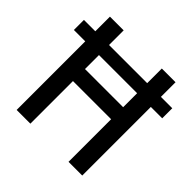

<svg xmlns="http://www.w3.org/2000/svg" viewBox="-183 -877 1039 1039"><g transform="rotate(45 337.0 -357.0)"><path d="M86 0H191V-326H483V0H588V-525H675V-602H588V-714H483V-602H191V-714H86V-602H-1V-525H86ZM191 -418V-525H483V-418Z"/></g></svg>

Font: Noto Sans Thai Looped SemiCondensed Medium
Style: Regular
Weight: 500
Width: 4
Designer: Sasikarn Vongin, Ben Mitchell
Foundry: The Fontpad Ltd
Version: Version 1.001